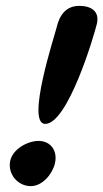

<svg xmlns="http://www.w3.org/2000/svg" viewBox="-20 -614 352 654"><path d="M173 -521C167 -495 67 -192 134 -192C211 -192 300 -491 310 -533C320 -577 289 -594 250 -594C206 -594 183 -564 173 -521ZM15 -67C5 -22 40 20 85 20C124 20 158 -20 167 -57C177 -99 154 -134 111 -134C75 -134 24 -107 15 -67Z"/></svg>

Font: Charger
Style: OversprayIt
Weight: 400
Designer: Jasper
Foundry: Cannot Into Space Fonts
Version: Version 0.980